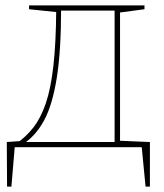

<svg xmlns="http://www.w3.org/2000/svg" viewBox="-20 -542 603 707"><path d="M6 145 5 -19 61 -23 37 -11Q75 -37 102.5 -72Q130 -107 148.5 -161Q167 -215 176.5 -298.5Q186 -382 187 -504L193 -497L87 -508V-522H512V-508L414 -495L422 -502V-15L415 -24L532 -19V145H516L501 -9L507 0H26L35 -9L22 145ZM64 -11 68 -19H411L402 -13V-510L408 -503H197L205 -511Q205 -355 189 -255Q173 -155 142 -98Q111 -41 64 -11Z"/></svg>

Font: Bitter Thin
Style: Regular
Weight: 100
Designer: Sol Matas, and Bitter project Authors
Foundry: Sol Matas
Version: Version 2.002